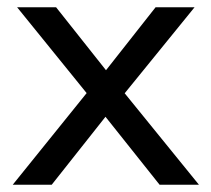

<svg xmlns="http://www.w3.org/2000/svg" viewBox="-20 -507 580 527"><path d="M15 0 236 -274V-229L27 -487H134L287 -294H255L407 -487H514L306 -231V-271L526 0H418L254 -206H285L122 0Z"/></svg>

Font: Nunito Sans 12pt Medium
Style: Regular
Weight: 500
Designer: Vernon Adams
Foundry: Vernon Adams
Version: Version 3.101;gftools[0.9.27]